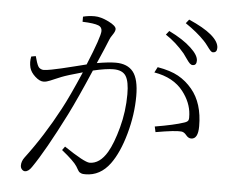

<svg xmlns="http://www.w3.org/2000/svg" viewBox="-54 -834 1108 916"><g transform="rotate(5 500.0 -375.5)"><path d="M710.9 -688.5 725.6 -707Q793.9 -673.8 832 -637.7Q869.1 -603.5 869.1 -577.1Q869.1 -554.7 850.6 -554.7Q843.8 -554.7 836.9 -561Q830.1 -567.4 819.8 -582.5Q809.6 -597.7 802.7 -606.4Q760.7 -656.2 710.9 -688.5ZM309.6 -714.8V-739.3Q335 -746.1 365.2 -746.1Q394.5 -746.1 432.1 -727.5Q469.7 -709 469.7 -693.4Q469.7 -682.6 458.5 -666.5Q447.3 -650.4 444.3 -641.6Q429.7 -604.5 394.5 -524.4Q451.2 -534.2 484.4 -534.2Q541 -534.2 568.4 -499.5Q595.7 -464.8 595.7 -383.8Q595.7 -294.9 569.8 -202.1Q543.9 -109.4 503.9 -54.7Q457 8.8 386.7 8.8Q379.9 8.8 375 8.3Q370.1 7.8 365.7 5.9Q361.3 3.9 358.9 2.4Q356.4 1 353.5 -2.9Q350.6 -6.8 349.6 -8.8Q348.6 -10.7 344.7 -17.1Q340.8 -23.4 339.8 -25.4Q325.2 -48.8 265.6 -96.7L278.3 -114.3Q377 -47.9 401.4 -47.9Q450.2 -47.9 485.4 -107.4Q510.7 -150.4 531.7 -228.5Q552.7 -306.6 552.7 -388.7Q552.7 -450.2 536.1 -476.1Q519.5 -502 476.6 -502Q440.4 -502 378.9 -487.3Q320.3 -350.6 279.3 -268.6Q187.5 -86.9 129.9 -3.9Q114.3 19.5 97.7 19.5Q89.8 19.5 83 12.2Q76.2 4.9 76.2 -6.8Q76.2 -26.4 89.8 -44.9Q174.8 -157.2 247.1 -293Q279.3 -352.5 332 -474.6Q257.8 -454.1 231.4 -443.4Q216.8 -437.5 202.1 -431.2Q187.5 -424.8 180.2 -421.9Q172.9 -418.9 164.6 -416.5Q156.2 -414.1 148.4 -414.1Q129.9 -414.1 108.4 -433.6Q86.9 -453.1 81.1 -474.6Q74.2 -501 80.1 -528.3L101.6 -532.2Q102.5 -529.3 105.5 -519Q108.4 -508.8 109.9 -503.9Q111.3 -499 114.7 -491.2Q118.2 -483.4 121.6 -479.5Q125 -475.6 131.3 -472.7Q137.7 -469.7 144.5 -469.7Q156.2 -469.7 182.1 -474.6Q208 -479.5 230 -484.9Q252 -490.2 292 -500Q332 -509.8 346.7 -513.7Q403.3 -651.4 403.3 -678.7Q403.3 -697.3 386.7 -704.1Q365.2 -712.9 309.6 -714.8ZM671.9 -503.9 685.5 -530.3Q748 -519.5 785.6 -498.5Q823.2 -477.5 852.5 -442.4Q907.2 -377 907.2 -266.6Q907.2 -205.1 874 -205.1Q860.4 -205.1 849.1 -219.2Q837.9 -233.4 824.2 -234.4Q796.9 -237.3 702.1 -220.7L696.3 -247.1Q789.1 -262.7 835 -278.3Q850.6 -283.2 854 -291Q857.4 -298.8 855.5 -319.3Q851.6 -376 811.5 -427.7Q764.6 -488.3 671.9 -503.9ZM800.8 -751 815.4 -769.5Q886.7 -738.3 922.9 -708Q960.9 -675.8 960.9 -646.5Q960.9 -624 941.4 -624Q935.5 -624 929.2 -630.9Q922.9 -637.7 912.6 -651.9Q902.3 -666 893.6 -674.8Q857.4 -712.9 800.8 -751Z"/></g></svg>

Font: GenYoMin TW TTF ExtraLight
Style: Regular
Weight: 250
Version: Version 1.300